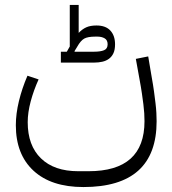

<svg xmlns="http://www.w3.org/2000/svg" viewBox="-20 -596 695 776"><path d="M317 160Q187 160 115.5 94Q44 28 44 -90Q44 -136 56.5 -187.5Q69 -239 91 -290L136 -275Q116 -231 104 -186Q92 -141 92 -102Q92 -8 145.5 44Q199 96 296 96H338Q564 96 564 -106Q564 -122 563 -138.5Q562 -155 559.5 -174.5Q557 -194 553.5 -218.5Q550 -243 544 -275L529 -358L579 -368L593 -285Q599 -252 602.5 -226Q606 -200 608.5 -179Q611 -158 612 -140Q613 -122 613 -106Q613 160 317 160ZM226 -387H250L262 -408V-576H298V-463Q312 -478 328.5 -485.5Q345 -493 370 -493Q407 -493 426 -472.5Q445 -452 445 -417Q445 -395 438.5 -381Q432 -367 420.5 -358.5Q409 -350 393.5 -346.5Q378 -343 360 -343H226ZM281 -389 282 -387H360Q386 -387 400.5 -393Q415 -399 415 -417Q415 -434 403 -441Q391 -448 374 -448H365Q335 -448 320.5 -440Q306 -432 292 -407Z"/></svg>

Font: IBM Plex Sans Arabic Light
Style: Regular
Weight: 300
Designer: Mike Abbink, Paul van der Laan, Pieter van Rosmalen, Wael Morcos, Khajak Apelian
Foundry: Bold Monday
Version: Version 1.2